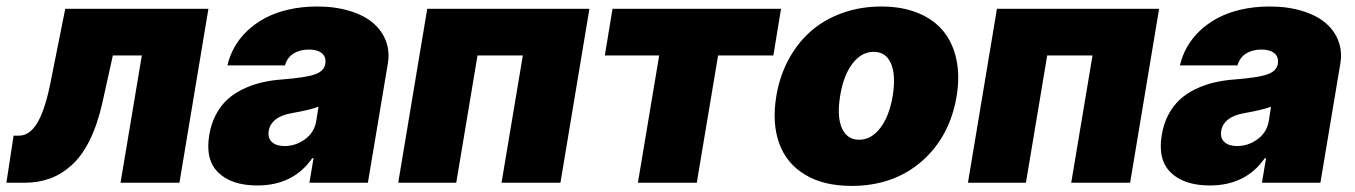

<svg xmlns="http://www.w3.org/2000/svg" viewBox="-37 -573 4250 602"><path d="M-17 0 5.7 -147.7H22.7Q55 -147.7 78.7 -185.7Q102.3 -223.7 119.3 -304L167.6 -545.5H616.5L525.6 0H340.9L407.7 -399.1H316.8L284.1 -251.4Q268.8 -183.2 244.5 -133.9Q220.2 -84.5 188.2 -55.6Q156.2 -26.6 119.7 -13.3Q83.1 0 39.8 0Z M769.9 8.5Q688.9 8.5 647.4 -32Q605.8 -72.4 619.3 -150.6Q625 -185.4 639.9 -213.4Q654.8 -241.5 675.6 -260.7Q696.4 -279.8 724.3 -293.3Q752.1 -306.8 782.5 -314.1Q812.9 -321.4 848 -323.9Q919.7 -329.5 949.2 -339.5Q978.7 -349.4 983 -372.2V-373.6Q986.2 -394.5 972.1 -406.1Q958.1 -417.6 931.8 -417.6Q903.1 -417.6 883.3 -405.2Q863.6 -392.8 856.5 -367.9H676.1Q682.9 -398.1 698.2 -425.2Q713.4 -452.4 737.9 -475.9Q762.4 -499.3 794.2 -516.3Q826 -533.4 867.7 -543Q909.4 -552.6 957.4 -552.6Q1014.2 -552.6 1059.5 -538.7Q1104.8 -524.9 1132.8 -500.9Q1160.9 -476.9 1173.1 -444.1Q1185.4 -411.2 1179 -373.6L1116.5 0H933.2L946 -76.7H941.8Q882.5 8.5 769.9 8.5ZM855.1 -115.1Q890.3 -115.1 919.4 -136.4Q948.5 -157.7 954.5 -193.2L961.6 -238.6Q937.9 -229 880.7 -218.8Q846.6 -213.4 827.6 -198.7Q808.6 -183.9 805.4 -161.9Q802.2 -139.9 815.7 -127.5Q829.2 -115.1 855.1 -115.1Z M1211.6 0 1302.6 -545.5H1811.1L1720.2 0H1535.5L1602.3 -399.1H1460.2L1393.5 0Z M1859.4 -399.1 1883.5 -545.5H2411.9L2387.8 -399.1H2214.5L2147.7 0H1963.1L2029.8 -399.1Z M2632.8 9.9Q2545.5 9.9 2487 -25.4Q2428.6 -60.7 2405.9 -124.1Q2383.2 -187.5 2397 -271.3Q2407.3 -333.8 2435.2 -385.8Q2463.1 -437.9 2505 -474.8Q2546.9 -511.7 2603.7 -532.1Q2660.5 -552.6 2726.6 -552.6Q2791.9 -552.6 2841.6 -532.1Q2891.3 -511.7 2921.2 -474.8Q2951 -437.9 2961.8 -385.8Q2972.7 -333.8 2962.4 -271.3Q2941.1 -143.8 2852.6 -66.9Q2764.2 9.9 2632.8 9.9ZM2657 -134.9Q2695 -134.9 2723.2 -171.9Q2751.4 -208.8 2762.1 -272.7Q2772.4 -337 2756.6 -373.8Q2740.8 -410.5 2702.4 -410.5Q2664.1 -410.5 2635.8 -373.6Q2607.6 -336.6 2597.3 -272.7Q2586.6 -208.5 2602.5 -171.7Q2618.3 -134.9 2657 -134.9Z M2997.9 0 3088.8 -545.5H3597.3L3506.4 0H3321.7L3388.5 -399.1H3246.4L3179.7 0Z M3756.4 8.5Q3675.4 8.5 3633.9 -32Q3592.3 -72.4 3605.8 -150.6Q3611.5 -185.4 3626.4 -213.4Q3641.3 -241.5 3662.1 -260.7Q3682.9 -279.8 3710.8 -293.3Q3738.6 -306.8 3769 -314.1Q3799.4 -321.4 3834.5 -323.9Q3906.2 -329.5 3935.7 -339.5Q3965.2 -349.4 3969.5 -372.2V-373.6Q3972.7 -394.5 3958.6 -406.1Q3944.6 -417.6 3918.3 -417.6Q3889.6 -417.6 3869.9 -405.2Q3850.1 -392.8 3843 -367.9H3662.6Q3669.4 -398.1 3684.7 -425.2Q3699.9 -452.4 3724.4 -475.9Q3748.9 -499.3 3780.7 -516.3Q3812.5 -533.4 3854.2 -543Q3896 -552.6 3943.9 -552.6Q4000.7 -552.6 4046 -538.7Q4091.3 -524.9 4119.3 -500.9Q4147.4 -476.9 4159.6 -444.1Q4171.9 -411.2 4165.5 -373.6L4103 0H3919.7L3932.5 -76.7H3928.3Q3869 8.5 3756.4 8.5ZM3841.6 -115.1Q3876.8 -115.1 3905.9 -136.4Q3935 -157.7 3941.1 -193.2L3948.2 -238.6Q3924.4 -229 3867.2 -218.8Q3833.1 -213.4 3814.1 -198.7Q3795.1 -183.9 3791.9 -161.9Q3788.7 -139.9 3802.2 -127.5Q3815.7 -115.1 3841.6 -115.1Z"/></svg>

Font: Karasuma Gothic
Style: Italic
Weight: 900
Italic angle: -9.39999°
Designer: Rasmus Andersson / Ryoko Nishizuka
Foundry: Genbu
Version: Version 1.00